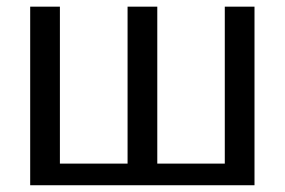

<svg xmlns="http://www.w3.org/2000/svg" viewBox="-20 -548 842 568"><path d="M69.3 0H732.9V-528.3H645V-64H445.3V-528.3H357.4V-64H157.2V-528.3H69.3Z"/></svg>

Font: Arimo
Style: Regular
Weight: 400
Designer: Steve Matteson
Foundry: Monotype Imaging Inc.
Version: Version 1.32